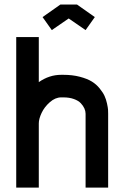

<svg xmlns="http://www.w3.org/2000/svg" viewBox="-20 -852 565 872"><path d="M368.7 -335.4Q368.7 -347.2 363.3 -359.4Q357.9 -371.6 346.9 -383.3Q335.9 -395 315.4 -402.3Q294.9 -409.7 267.6 -409.7H257.8Q231 -409.7 206.3 -387.9Q181.6 -366.2 168.9 -339.1Q156.2 -312 156.2 -291.5V0H53.7V-683.6H156.2V-479Q203.6 -512.2 257.8 -512.2H267.6Q309.1 -512.2 342.5 -503.4Q376 -494.6 396.7 -481.9Q417.5 -469.2 432.6 -450.4Q447.8 -431.6 454.8 -416.3Q461.9 -400.9 466.1 -381.6Q470.2 -362.3 470.7 -353.8Q471.2 -345.2 471.2 -335.4V0H368.7ZM329.6 -831.5 410.6 -774.4 368.7 -715.3 292 -768.1 215.3 -715.3 173.3 -774.4 254.4 -831.5Z"/></svg>

Font: Anka/Coder Condensed
Style: Bold
Weight: 700
Width: 4
Monospace: yes
Version: Version 001.100